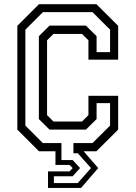

<svg xmlns="http://www.w3.org/2000/svg" viewBox="-20 -720 646 914"><path d="M208.5 174.5V96H311L326 80L311 65H244V0H165.5L62.5 -103V-597L165.5 -700H439L542.5 -597V-436H401V-528L370.5 -558.5H234.5L204 -528V-172L234.5 -141.5H370.5L401 -172V-264H542.5V-103L439 0H378L447.5 80L366 174.5ZM236.5 151.5H350L413.2 80L350.2 9.5H329.5V-38.8H420.2L504 -122.2V-229.2H439.8V-153.2L389 -103H215.8L165 -153.2V-547.8L215.8 -598H389L439.8 -547.8V-471.8H504V-578.8L420.2 -662.2H184.2L100.8 -578.8V-122.2L184.2 -38.8H272.5V42H326L361 80L326 119H236.5Z"/></svg>

Font: Tourney Thin
Style: Regular
Weight: 100
Designer: Tyler Finck
Foundry: Etcetera Type Co
Version: Version 1.015